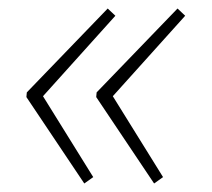

<svg xmlns="http://www.w3.org/2000/svg" viewBox="-20 -475 498 451"><path d="M233 -455 43 -258 42 -247 178 -44 199 -59 81 -249 251 -438ZM397 -455 207 -258 206 -247 342 -44 363 -59 245 -249 415 -438Z"/></svg>

Font: Exo 2 Extra Light
Style: Italic
Weight: 250
Italic angle: -8°
Designer: Natanael Gama
Version: Version 1.001;PS 001.001;hotconv 1.0.88;makeotf.lib2.5.64775